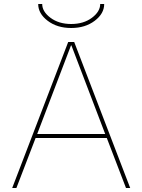

<svg xmlns="http://www.w3.org/2000/svg" viewBox="-20 -940 712 960"><path d="M171 -920H191Q191 -882 232.5 -851Q274 -820 336 -820Q398 -820 439.5 -851Q481 -882 481 -920H501Q501 -872 453.5 -836Q406 -800 336 -800Q266 -800 218.5 -836Q171 -872 171 -920ZM337 -713H335L166 -270H506ZM514 -250H158L62 0H41L321 -730H351L631 0H610Z"/></svg>

Font: M PLUS 1p Thin
Style: Regular
Weight: 250
Version: Version 1.062